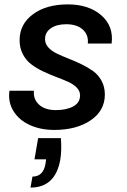

<svg xmlns="http://www.w3.org/2000/svg" viewBox="-20 -580 574 870"><path d="M152.8 45.9H255.9Q260.3 101.6 252.9 145Q230 270 118.2 270L127 220.2Q175.8 220.2 186 163.1L189 142.1H136.2ZM455.1 -151.9Q455.1 -78.1 390.6 -34.7Q326.2 8.8 226.1 8.8Q164.1 8.8 115.2 -13.4Q66.4 -35.6 41 -76.7Q15.6 -117.7 22.9 -168.9H133.8Q129.9 -130.9 156.7 -106Q183.6 -81.1 232.9 -81.1Q281.2 -81.1 312 -97.9Q342.8 -114.7 342.8 -147.9Q342.8 -167.5 327.6 -183.1Q312.5 -198.7 288.3 -209.5Q264.2 -220.2 234.9 -231.2Q205.6 -242.2 176.5 -255.9Q147.5 -269.5 123.3 -287.4Q99.1 -305.2 84 -333.5Q68.8 -361.8 68.8 -397.9Q68.8 -470.7 129.4 -515.4Q189.9 -560.1 287.1 -560.1Q382.3 -560.1 439 -510.7Q495.6 -461.4 485.8 -382.8H377.9Q381.8 -421.9 355.2 -446Q328.6 -470.2 279.8 -470.2Q236.8 -470.2 210.4 -451.9Q184.1 -433.6 184.1 -402.8Q184.1 -381.8 199 -365.2Q213.9 -348.6 237.8 -337.2Q261.7 -325.7 290.5 -314.5Q319.3 -303.2 348.4 -289.3Q377.4 -275.4 401.4 -258.3Q425.3 -241.2 440.2 -213.9Q455.1 -186.5 455.1 -151.9Z"/></svg>

Font: SVN-Poppins Medium
Style: Italic
Weight: 500
Italic angle: -10°
Designer: Ninad Kale (Devanagari), Jonny Pinhorn (Latin)
Foundry: Indian Type Foundry
Version: Version 3.002 2017